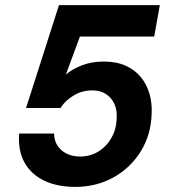

<svg xmlns="http://www.w3.org/2000/svg" viewBox="-20 -720 665 752"><path d="M275 12Q204 12 153 -12.5Q102 -37 76 -83.5Q50 -130 55 -197H192Q192 -157 220.5 -132Q249 -107 294 -107Q334 -107 366 -127Q398 -147 417 -181Q436 -215 437 -257Q439 -290 427.5 -314Q416 -338 394.5 -352Q373 -366 342 -366Q301 -366 267.5 -345.5Q234 -325 217 -297H82L211 -700H606L584 -577H293L238 -428Q264 -450 302 -464.5Q340 -479 386 -479Q436 -479 472.5 -462.5Q509 -446 532 -417.5Q555 -389 565.5 -352.5Q576 -316 574 -276Q572 -193 531.5 -127.5Q491 -62 424 -25Q357 12 275 12Z"/></svg>

Font: DM Sans 16pt ExtraBold
Style: Italic
Weight: 800
Italic angle: -10°
Version: Version 4.004;gftools[0.9.30]